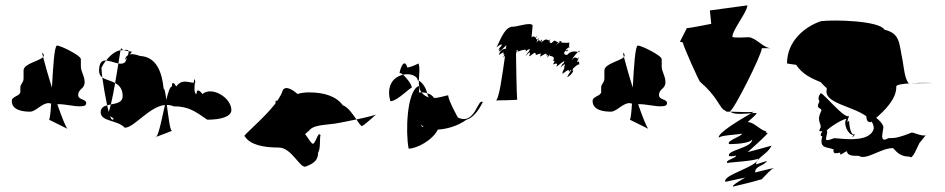

<svg xmlns="http://www.w3.org/2000/svg" viewBox="-20 -725 3529 717"><path d="M24 -348C24 -313 66 -308 92 -308C114 -308 136 -340 162 -340C165 -339 169 -339 171 -338C169 -304 166 -279 163 -278L232 -244C225 -251 210 -290 194 -336H200C222 -336 255 -328 276 -328C287 -328 302 -328 302 -340C302 -356 272 -351 272 -370C272 -394 296 -392 296 -418C296 -442 282 -457 282 -477V-504C282 -518 206 -555 193 -555C183 -555 178 -473 174 -398C159 -445 147 -489 141 -512C127 -497 68 -487 68 -462V-432C68 -416 56 -411 56 -399V-382C56 -366 24 -366 24 -348ZM138 -528C145 -522 145 -517 141 -512C138 -523 137 -529 138 -528Z M350 -460C350 -449 355 -441 362 -436C360 -452 359 -465 359 -472C362 -479 368 -489 376 -499C361 -500 350 -492 350 -460ZM356 -306C356 -270 418 -278 446 -248C481 -248 537 -327 596 -333C585 -285 574 -227 564 -214C580 -221 632 -238 621 -238C615 -238 609 -289 603 -333C611 -333 620 -332 628 -328C686 -328 710 -308 754 -278C804 -278 844 -289 844 -314C844 -360 772 -404 736 -374C736 -374 714 -404 714 -374C702 -374 707 -416 709 -421C707 -428 704 -438 704 -416C684 -416 660 -432 638 -402C638 -402 622 -432 622 -402C615 -402 608 -381 601 -352C598 -376 595 -394 591 -394C585 -456 564 -513 503 -516C487 -522 474 -524 465 -522L473 -532C473 -532 469 -532 460 -534C461 -531 460 -526 458 -519C451 -515 448 -509 447 -501L455 -510C453 -505 451 -500 448 -494C442 -487 432 -486 422 -488C418 -466 415 -440 410 -415C426 -406 438 -393 438 -366C438 -342 415 -339 394 -335C391 -322 388 -313 386 -307C384 -315 382 -323 380 -332C367 -328 356 -322 356 -306ZM362 -436C374 -427 394 -424 410 -415C405 -385 399 -356 394 -335C389 -334 384 -333 380 -332C373 -365 366 -406 362 -436ZM376 -499C390 -517 410 -534 428 -537H430C428 -527 426 -509 422 -488C407 -491 390 -498 376 -499ZM391 -291C400 -286 409 -281 401 -278C398 -277 394 -282 391 -291ZM430 -537C434 -537 438 -538 442 -538C436 -540 433 -543 433 -546C433 -546 431 -544 430 -537ZM442 -538C452 -539 459 -540 460 -534C454 -535 447 -536 442 -538ZM564 -214C563 -212 561 -212 560 -212C560 -212 564 -214 564 -214ZM709 -421C709 -421 710 -421 710 -416C710 -416 710 -418 709 -417Z M894 -216C914 -184 964 -174 1021 -174C1071 -174 1102 -90 1124 -104C1156 -116 1168 -130 1168 -156C1178 -169 1173 -211 1177 -220C1167 -239 1158 -181 1146 -189C1138 -195 1126 -217 1120 -223C1120 -227 1118 -222 1135 -238C1147 -254 1174 -257 1210 -261C1230 -262 1272 -271 1311 -279C1297 -299 1280 -325 1260 -332C1236 -365 1192 -380 1134 -380C1118 -380 1104 -378 1091 -374C1072 -391 1046 -406 1036 -388C1033 -376 1025 -363 1015 -348C1011 -351 1008 -350 1009 -339C963 -279 879 -213 894 -216ZM1311 -279C1350 -287 1385 -296 1385 -298C1385 -298 1337 -254 1331 -254C1325 -258 1318 -268 1311 -279Z M1438 -347C1424 -393 1439 -435 1485 -446C1498 -435 1518 -410 1518 -396C1518 -406 1465 -347 1438 -347ZM1472 -450C1472 -454 1478 -452 1485 -446C1510 -452 1539 -443 1540 -424C1540 -425 1541 -425 1544 -424C1545 -447 1549 -470 1543 -488C1533 -483 1511 -473 1501 -473C1489 -514 1472 -462 1472 -450ZM1506 -170C1537 -170 1596 -202 1615 -241C1648 -243 1689 -254 1722 -278C1754 -287 1775 -328 1783 -344C1763 -359 1755 -256 1690 -286C1690 -286 1654 -350 1654 -368C1653 -372 1627 -360 1601 -359C1596 -367 1587 -374 1575 -377C1577 -370 1578 -365 1582 -361C1571 -364 1560 -372 1554 -380H1544C1546 -380 1546 -410 1542 -403C1499 -383 1494 -231 1506 -170ZM1544 -424C1552 -420 1569 -404 1575 -377C1569 -379 1561 -380 1554 -380C1545 -392 1544 -407 1544 -424ZM1554 -260C1556 -256 1558 -254 1562 -251C1556 -251 1553 -252 1554 -260Z M1831 -350C1835 -350 1909 -351 1912 -353C1909 -352 1907 -524 1907 -524C1908 -527 1908 -530 1910 -531H1909V-537C1914 -538 1916 -537 1913 -533V-532C1931 -539 1949 -544 1943 -533C1943 -533 1967 -553 1955 -533C1955 -531 1954 -535 1942 -515C1943 -515 1963 -540 1958 -524C1958 -524 1964 -530 1955 -515C1965 -515 1980 -540 1981 -520C1988 -520 2008 -534 1996 -514C2004 -514 2025 -536 2021 -516C2022 -516 2032 -529 2023 -509C2025 -509 2042 -536 2032 -516C2032 -516 2057 -517 2045 -497C2045 -497 2057 -504 2045 -484C2045 -484 2069 -496 2057 -476C2061 -476 2097 -510 2085 -490C2085 -485 2084 -496 2073 -472C2078 -479 2097 -494 2087 -476C2087 -466 2091 -480 2079 -452C2079 -448 2089 -468 2080 -448C2080 -448 2110 -476 2104 -456C2104 -456 2121 -476 2109 -456C2109 -456 2110 -458 2098 -438C2110 -438 2129 -469 2117 -460C2117 -460 2120 -466 2119 -468C2127 -476 2139 -486 2143 -485C2143 -491 2144 -501 2135 -492C2135 -498 2149 -523 2137 -506C2137 -504 2127 -520 2115 -500C2115 -504 2129 -522 2138 -531C2129 -533 2113 -537 2098 -520C2080 -520 2087 -532 2094 -537C2094 -538 2094 -539 2093 -540C2098 -544 2102 -547 2105 -549C2106 -559 2106 -566 2106 -566C2096 -564 2084 -566 2074 -566C2066 -565 2060 -562 2055 -554C2055 -555 2060 -562 2065 -567C2050 -570 2057 -581 2039 -564C2023 -564 2043 -594 2031 -574C2023 -574 2022 -586 2001 -566C2001 -566 2009 -588 1997 -570C1993 -568 1999 -586 1983 -566C1983 -566 1985 -572 1987 -577C1982 -578 1981 -581 1982 -584C1977 -585 1974 -594 1965 -585L1969 -630C1963 -644 1913 -625 1893 -625H1890C1890 -626 1889 -626 1890 -626C1889 -626 1888 -625 1887 -624C1861 -617 1845 -567 1834 -548C1834 -548 1862 -571 1851 -551C1851 -551 1848 -552 1841 -538C1841 -534 1852 -553 1843 -533C1850 -533 1864 -551 1871 -556C1870 -552 1870 -547 1869 -543C1862 -542 1850 -542 1843 -521C1843 -517 1868 -541 1859 -521C1859 -521 1869 -528 1859 -511C1860 -512 1863 -514 1866 -516C1855 -439 1843 -350 1831 -350ZM1858 -509C1858 -510 1858 -510 1859 -511C1859 -510 1858 -510 1858 -509ZM1881 -514V-515ZM1913 -532C1913 -531 1912 -531 1910 -531C1911 -531 1912 -532 1913 -532ZM1957 -522C1956 -522 1957 -523 1958 -524C1958 -523 1957 -523 1957 -522ZM1982 -584C1983 -590 1990 -597 1983 -584ZM1987 -577C1990 -583 1993 -587 1990 -576C1989 -576 1988 -577 1987 -577ZM2065 -567C2071 -572 2077 -574 2077 -566H2074C2071 -566 2067 -566 2065 -567ZM2073 -470C2073 -471 2072 -471 2073 -472ZM2094 -537C2099 -541 2103 -541 2098 -533C2096 -533 2095 -535 2094 -537ZM2104 -544C2104 -544 2105 -546 2105 -549C2108 -551 2108 -551 2104 -544ZM2113 -462C2113 -461 2111 -461 2111 -460C2111 -460 2113 -462 2113 -462ZM2138 -531C2144 -536 2147 -538 2143 -530C2142 -530 2140 -531 2138 -531ZM2143 -485C2144 -485 2145 -484 2145 -482C2144 -482 2143 -483 2143 -485Z M2193 -348C2193 -313 2235 -308 2261 -308C2283 -308 2305 -340 2331 -340C2334 -339 2338 -339 2340 -338C2338 -304 2335 -279 2332 -278L2401 -244C2394 -251 2379 -290 2363 -336H2369C2391 -336 2424 -328 2445 -328C2456 -328 2471 -328 2471 -340C2471 -356 2441 -351 2441 -370C2441 -394 2465 -392 2465 -418C2465 -442 2451 -457 2451 -477V-504C2451 -518 2375 -555 2362 -555C2352 -555 2347 -473 2343 -398C2328 -445 2316 -489 2310 -512C2296 -497 2237 -487 2237 -462V-432C2237 -416 2225 -411 2225 -399V-382C2225 -366 2193 -366 2193 -348ZM2307 -528C2314 -522 2314 -517 2310 -512C2307 -523 2306 -529 2307 -528Z M2519 -569C2521 -569 2531 -568 2531 -563C2531 -555 2591 -419 2595 -419C2655 -367 2665 -330 2681 -316C2687 -312 2689 -312 2693 -308H2708C2707 -309 2707 -310 2707 -311C2719 -311 2825 -521 2825 -545H2859C2831 -545 2803 -585 2775 -586C2771 -586 2715 -582 2715 -588C2715 -613 2771 -681 2771 -705L2631 -686L2636 -636C2636 -636 2557 -620 2545 -620ZM2665 -210C2665 -220 2738 -222 2751 -226C2751 -216 2690 -199 2703 -187C2703 -187 2776 -186 2789 -204C2789 -172 2690 -164 2703 -142C2703 -142 2716 -140 2729 -144C2729 -134 2684 -126 2697 -116C2697 -119 2798 -123 2811 -133C2811 -102 2676 -72 2689 -46C2689 -46 2746 -58 2763 -62C2763 -62 2706 -30 2719 -28C2719 -30 2792 -44 2826 -57C2836 -67 2860 -95 2871 -98C2871 -98 2810 -84 2800 -81C2800 -107 2831 -103 2844 -124C2842 -123 2811 -114 2803 -111C2805 -137 2848 -150 2861 -181C2861 -181 2765 -154 2773 -158C2773 -158 2834 -211 2847 -228C2847 -228 2833 -231 2843 -235C2822 -235 2797 -269 2773 -269C2767 -267 2812 -301 2804 -303C2800 -303 2793 -303 2785 -302C2751 -282 2654 -226 2665 -210ZM2708 -308C2734 -307 2787 -305 2797 -308C2797 -308 2792 -306 2785 -302C2759 -300 2718 -296 2708 -308ZM2822 -54C2823 -54 2824 -55 2826 -57C2823 -55 2810 -51 2822 -54ZM2827 -57C2827 -57 2826 -57 2826 -57C2826 -57 2827 -57 2827 -57ZM2845 -124C2845 -124 2844 -124 2844 -124C2844 -124 2845 -124 2845 -124Z M2919 -488C2919 -488 2949 -483 2953 -483C2977 -447 3011 -432 3045 -418C3052 -410 3060 -402 3068 -395C3067 -394 3067 -392 3067 -389C3057 -340 3163 -329 3215 -291C3216 -279 3218 -267 3233 -269L3235 -271C3240 -263 3243 -255 3243 -245C3229 -188 3116 -209 3095 -209C3049 -191 3069 -208 3069 -236C3055 -234 3123 -281 3141 -281C3127 -263 3147 -221 3167 -221C3157 -203 3172 -220 3172 -224C3158 -216 3151 -253 3151 -275C3137 -257 3151 -293 3151 -293C3137 -275 3056 -377 3045 -377C3030 -359 3040 -349 3040 -346C3023 -314 3051 -325 3047 -311C3029 -275 3045 -268 3045 -250C3031 -225 3051 -239 3051 -234C3037 -216 3051 -216 3051 -216C3037 -168 3071 -177 3093 -167C3089 -145 3108 -155 3118 -155C3113 -137 3134 -160 3143 -160C3144 -142 3170 -143 3187 -143C3215 -125 3269 -172 3315 -172C3331 -154 3345 -140 3377 -140C3387 -127 3404 -172 3413 -190L3437 -220C3423 -215 3394 -230 3385 -230C3339 -212 3326 -209 3297 -209C3261 -187 3279 -236 3279 -252C3275 -264 3265 -275 3252 -285C3280 -309 3329 -355 3327 -402C3327 -409 3352 -412 3381 -414H3373C3358 -434 3356 -469 3351 -497C3337 -565 3342 -600 3283 -614C3264 -648 3094 -652 3046 -646C2986 -626 2919 -572 2919 -488ZM3213 -315C3213 -315 3212 -315 3212 -315C3212 -315 3213 -315 3213 -315ZM3381 -414C3422 -417 3465 -415 3465 -415C3435 -415 3414 -414 3381 -414Z"/></svg>

Font: Alpina
Style: Regular
Weight: 400
Version: Version 0.9